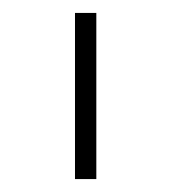

<svg xmlns="http://www.w3.org/2000/svg" viewBox="-20 -760 265 297"><path d="M129 -483V-740H96V-483Z"/></svg>

Font: IBM Plex Devanagari ExtraLight
Style: Regular
Weight: 200
Designer: Mike Abbink, Paul van der Laan, Pieter van Rosmalen, Erin McLaughlin
Foundry: Bold Monday
Version: Version 1.0